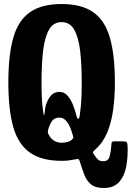

<svg xmlns="http://www.w3.org/2000/svg" viewBox="-20 -785 655 955"><path d="M21.5 -375Q21.5 -511.5 46.2 -597.8Q71 -684 129.2 -724.5Q187.5 -765 286.5 -765Q385.5 -765 443.5 -724.5Q501.5 -684 526.5 -597.8Q551.5 -511.5 551.5 -375Q551.5 -305.5 543.2 -242.2Q535 -179 514 -127.5Q493 -76 454.5 -42Q441 -30 442.2 -26Q443.5 -22 449.5 -14Q459.5 2.5 468.8 9.8Q478 17 494.5 17Q518.5 17 525.2 -7Q532 -31 534 -67Q534.5 -74.5 536.8 -78.2Q539 -82 549 -82H590.5Q606 -82 609.8 -78.2Q613.5 -74.5 614.5 -60.5Q617 -6.5 608.2 41.5Q599.5 89.5 573 119.8Q546.5 150 496.5 150Q454.5 150 432.5 131.8Q410.5 113.5 399.2 83.8Q388 54 377.5 20Q374 8 370.5 6.5Q367 5 352 8Q335 11 321.5 13Q308 15 286.5 15Q187.5 15 129.2 -25.8Q71 -66.5 46.2 -152.5Q21.5 -238.5 21.5 -375ZM377 -214Q382 -249.5 384.2 -283.5Q386.5 -317.5 386.5 -375Q386.5 -461 379 -528.8Q371.5 -596.5 350 -635.8Q328.5 -675 286.5 -675Q244.5 -675 223 -635.8Q201.5 -596.5 194 -528.8Q186.5 -461 186.5 -375Q186.5 -334 188.2 -295.8Q190 -257.5 195 -228Q199 -194.5 203 -232Q205.5 -268 224.5 -298Q243.5 -328 276 -328Q299.5 -328 316 -309Q332.5 -290 343 -263.2Q353.5 -236.5 359.5 -213Q364.5 -192.5 369.8 -194Q375 -195.5 377 -214ZM228 -105.5Q249.5 -75 286.5 -75Q300 -75 313.5 -78.2Q327 -81.5 335 -88Q344 -96 344.5 -100.5Q345 -105 340.5 -117.5Q336 -134.5 327.8 -153.8Q319.5 -173 306.5 -186.5Q293.5 -200 275.5 -200Q249 -200 236.2 -179.2Q223.5 -158.5 218.5 -135Q217 -126 219.5 -120.5Q222 -115 228 -105.5Z"/></svg>

Font: Besley* Condensed
Style: Bold
Weight: 700
Width: 3
Designer: Owen Earl
Foundry: indestructible type*
Version: Version 3.000; ttfautohint (v1.8.3)